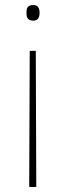

<svg xmlns="http://www.w3.org/2000/svg" viewBox="-20 -556 263 762"><path d="M137 -505C137 -522 132 -536 112 -536C88 -536 85 -522 85 -505C85 -489 88 -474 112 -474C132 -474 137 -489 137 -505ZM98 -354 96 186H124L122 -354Z"/></svg>

Font: Noto Sans Syriac Eastern Thin
Style: Regular
Weight: 100
Designer: Patrick Giasson and the Monotype Design Team
Foundry: Monotype Imaging Inc.
Version: Version 3.001